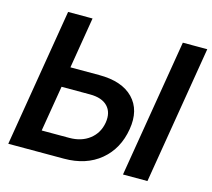

<svg xmlns="http://www.w3.org/2000/svg" viewBox="-104 -853 1081 978"><g transform="rotate(15 436.5 -364.0)"><path d="M223.1 -458H375Q495.6 -458 554.7 -397Q613.8 -335.9 596.2 -231.9Q578.6 -125 503.4 -62.5Q428.2 0 311.5 0H18.1L138.7 -727.5H267.6ZM205.1 -350.6 165 -109.4H310.5Q374.5 -109.4 417.2 -142.6Q460 -175.8 469.7 -232.4Q478.5 -287.1 448.5 -318.8Q418.5 -350.6 355 -350.6ZM872.6 -727.5 752 0H623L743.7 -727.5Z"/></g></svg>

Font: Inter Display SemiBold
Style: Italic
Weight: 600
Italic angle: -9.39999°
Designer: Rasmus Andersson
Foundry: rsms
Version: Version 4.000;git-a52131595